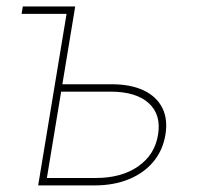

<svg xmlns="http://www.w3.org/2000/svg" viewBox="-20 -562 601 582"><path d="M45.4 -520 49.3 -542.5H196.8L192.9 -520ZM159.7 -306.6H318.4Q376 -306.6 415.3 -288.1Q454.6 -269.5 471.9 -235.1Q489.3 -200.7 481.4 -153.3Q473.6 -106.4 445.1 -72Q416.5 -37.6 370.8 -18.8Q325.2 0 267.1 0H95.7L185.5 -542.5H208L122.1 -22.5H270.5Q348.1 -22.5 398.7 -57.6Q449.2 -92.8 459 -153.3Q469.2 -214.4 430.9 -249.3Q392.6 -284.2 314.9 -284.2H155.8Z"/></svg>

Font: Inter 16pt Thin
Style: Italic
Weight: 250
Italic angle: -9.3988°
Version: Version 4.001;git-66647c0bb